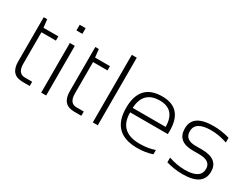

<svg xmlns="http://www.w3.org/2000/svg" viewBox="-60 -1208 2238 1718"><g transform="rotate(30 1059.0 -349.0)"><path d="M76.2 -595.7H112.3L121.6 -512.7H275.4V-468.8H126V-145Q126 -43.9 200.2 -43.9H275.4V0H201.2Q76.2 0 76.2 -138.2Z M450.2 -698.2V-639.6H389.2V-698.2ZM445.3 -512.7V0H394V-512.7Z M609.4 -595.7H645.5L654.8 -512.7H808.6V-468.8H659.2V-145Q659.2 -43.9 733.4 -43.9H808.6V0H734.4Q609.4 0 609.4 -138.2Z M978.5 -698.2V0H927.2V-698.2Z M1351.1 -512.7Q1561.5 -512.7 1561.5 -279.8Q1561.5 -263.2 1560.5 -245.1H1171.4Q1171.4 -43.9 1384.3 -43.9Q1471.7 -43.9 1539.6 -68.4V-24.4Q1471.7 0 1384.3 0Q1120.1 0 1120.1 -262.2Q1120.1 -512.7 1351.1 -512.7ZM1171.4 -291H1512.2Q1509.3 -469.7 1351.1 -469.7Q1180.2 -469.7 1171.4 -291Z M1683.6 -24.4V-73.2Q1769 -43.9 1851.6 -43.9Q2013.2 -43.9 2013.2 -146.5Q2013.2 -229.5 1893.6 -229.5H1828.1Q1667 -229.5 1667 -366.2Q1667 -512.7 1880.4 -512.7Q1962.4 -512.7 2047.9 -488.3V-439.5Q1962.4 -468.8 1880.4 -468.8Q1718.3 -468.8 1718.3 -366.2Q1718.3 -278.3 1828.1 -278.3H1893.6Q2064.5 -278.3 2064.5 -146.5Q2064.5 0 1851.6 0Q1769 0 1683.6 -24.4Z"/></g></svg>

Font: Sansation Light
Style: Light
Weight: 300
Designer: Bernd Montag
Version: Version 1.301